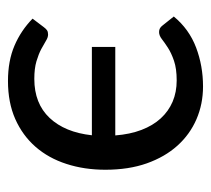

<svg xmlns="http://www.w3.org/2000/svg" viewBox="-44 -481 532 484"><g transform="rotate(-90 222.0 -239.0)"><path d="M395.5 -394.5Q391.6 -389.2 387.7 -386.5Q383.8 -383.8 377 -383.8Q369.6 -383.8 361.1 -389.2Q352.5 -394.5 340.1 -401.1Q327.6 -407.7 309.6 -413.1Q291.5 -418.5 265.1 -418.5Q203.1 -418.5 166.7 -379.9Q130.4 -341.3 123 -273.4H345.7V-214.4H122.6Q125.5 -177.2 136.5 -148.4Q147.5 -119.6 165.5 -99.9Q183.6 -80.1 207.8 -69.8Q231.9 -59.6 261.2 -59.6Q291 -59.6 310.8 -66.4Q330.6 -73.2 343.8 -81.8Q356.9 -90.3 365.7 -97.2Q374.5 -104 383.3 -104Q388.7 -104 392.6 -101.8Q396.5 -99.6 399.4 -95.7L422.4 -66.9Q390.6 -28.3 344.2 -10.7Q297.9 6.8 246.1 6.8Q201.7 6.8 163.3 -9.8Q125 -26.4 96.7 -57.9Q68.4 -89.4 52.2 -135Q36.1 -180.7 36.1 -239.3Q36.1 -292.5 50.8 -337.6Q65.4 -382.8 94 -415.5Q122.6 -448.2 164.1 -466.6Q205.6 -484.9 259.8 -484.9Q310.5 -484.9 348.9 -468.5Q387.2 -452.1 417 -422.9Z"/></g></svg>

Font: Carlito
Style: Regular
Weight: 400
Designer: Lukasz Dziedzic
Foundry: tyPoland Lukasz Dziedzic
Version: Version 1.103; Beta1; all basic design good, some composites